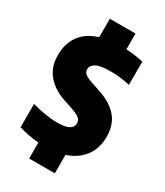

<svg xmlns="http://www.w3.org/2000/svg" viewBox="-237 -953 999 1166"><g transform="rotate(30 262.5 -370.0)"><path d="M353 -9.5V120H173V8Q137 5.5 99.8 -1.8Q62.5 -9 33 -19V-182Q76.5 -169.5 123.5 -161.8Q170.5 -154 212 -154Q318 -154 318 -210Q318 -224 311.2 -234.5Q304.5 -245 287.5 -254.5Q270.5 -264 238 -275L178 -295Q101.5 -321 55.8 -375Q10 -429 10 -512Q10 -593.5 50.8 -649.5Q91.5 -705.5 173 -730.5V-860H353V-749.5Q416 -746.5 474 -733V-570Q444.5 -577.5 408.2 -581.8Q372 -586 341 -586Q266.5 -586 236.8 -569.8Q207 -553.5 207 -527Q207 -514 212.5 -504.8Q218 -495.5 232.5 -487Q247 -478.5 275 -469L335 -449Q422 -420.5 468.5 -367.5Q515 -314.5 515 -228Q515 -148.5 473.2 -92Q431.5 -35.5 353 -9.5Z"/></g></svg>

Font: Encode Sans Condensed Black
Style: Regular
Weight: 900
Width: 3
Designer: Multiple Designers
Foundry: Impallari Type
Version: Version 2.000